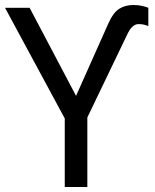

<svg xmlns="http://www.w3.org/2000/svg" viewBox="-20 -745 616 765"><path d="M238 0V-273L0 -714H98L283 -363L411 -650Q431 -695 455 -710Q479 -725 511 -725Q531 -725 546 -721.5Q561 -718 571 -714V-641Q553 -649 532 -649Q508 -649 490 -614L328 -277V0Z"/></svg>

Font: RS Noto Sans
Style: Regular
Weight: 400
Designer: Monotype Design Team
Foundry: Monotype Imaging Inc.
Version: Version 3.10